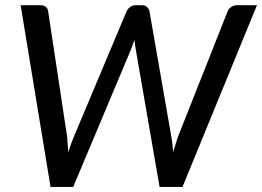

<svg xmlns="http://www.w3.org/2000/svg" viewBox="-20 -738 1034 758"><path d="M61.5 -717.5H139.5Q152.5 -717.5 160.8 -711Q169 -704.5 170 -694L245 -198L249.5 -136.5Q260 -171 271.5 -198L480 -694Q484 -703 493.5 -710.2Q503 -717.5 516 -717.5H539Q552 -717.5 559.8 -710.8Q567.5 -704 570 -694L656.5 -198Q659 -184.5 660.8 -169.2Q662.5 -154 663.5 -137Q668.5 -153.5 673.2 -169Q678 -184.5 682.5 -198L879 -694Q882 -703 892.5 -710.2Q903 -717.5 916 -717.5H994.5L700.5 0H610L516 -542.5Q514.5 -550.5 513.2 -560.2Q512 -570 511 -580.5L497 -542.5L269 0H179.5Z"/></svg>

Font: Lato Medium
Style: Italic
Weight: 500
Italic angle: -7°
Designer: Lukasz Dziedzic
Foundry: tyPoland Lukasz Dziedzic
Version: Version 2.006; 2014-01-15